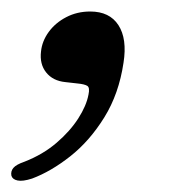

<svg xmlns="http://www.w3.org/2000/svg" viewBox="-47 -146 309 337"><path d="M67.7 -1.9Q45.7 -4.1 34 -18.9Q22.3 -33.6 25 -55.7Q26.8 -73.8 38.5 -89.9Q50.2 -106 69.3 -115.9Q88.3 -125.8 111.3 -125.8Q145.4 -125.8 160.9 -101.8Q176.4 -77.8 169.8 -35.9Q161.7 18.7 136.1 60Q110.4 101.4 76.5 128.2Q42.5 155 9.3 167.4Q-7.1 172.7 -16.1 170.8Q-25.1 168.9 -27 162.4Q-28.5 154.6 -23.5 148.7Q-18.6 142.8 -4 137.8Q28.3 125.2 52.1 104.8Q75.8 84.5 90.3 62Q104.7 39.5 108.3 20.1Q111 7.7 106.2 4.7Q101.4 1.7 88.9 0.5Z"/></svg>

Font: Fraunces Wonky
Style: Italic
Weight: 900
Italic angle: -16°
Version: Version 1.000;[b76b70a41]